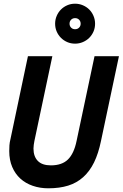

<svg xmlns="http://www.w3.org/2000/svg" viewBox="-20 -1004 663 1038"><path d="M623 -700 526 -242Q512 -174 488.5 -126Q465 -78 430 -46.5Q395 -15 348.5 -0.5Q302 14 241 14Q196 14 157 0.5Q118 -13 90 -38.5Q62 -64 46 -101.5Q30 -139 30 -187Q30 -203 31 -218.5Q32 -234 37 -254L131 -700H263L166 -242Q164 -231 162.5 -221Q161 -211 161 -201Q161 -158 184.5 -134Q208 -110 255 -110Q315 -110 347.5 -142Q380 -174 394 -242L491 -700ZM278 -876Q278 -898 286.5 -918Q295 -938 309.5 -952.5Q324 -967 343.5 -975.5Q363 -984 386 -984Q408 -984 428 -975.5Q448 -967 462.5 -952.5Q477 -938 485.5 -918Q494 -898 494 -876Q494 -853 485.5 -833.5Q477 -814 462.5 -799.5Q448 -785 428 -776.5Q408 -768 386 -768Q363 -768 343.5 -776.5Q324 -785 309.5 -799.5Q295 -814 286.5 -833.5Q278 -853 278 -876ZM356 -876Q356 -863 364.5 -854.5Q373 -846 386 -846Q399 -846 407.5 -854.5Q416 -863 416 -876Q416 -889 407.5 -897.5Q399 -906 386 -906Q373 -906 364.5 -897.5Q356 -889 356 -876Z"/></svg>

Font: Space Mono
Style: Bold Italic
Weight: 700
Italic angle: -12°
Monospace: yes
Designer: Colophon Foundry / Benjamin Critton
Foundry: Colophon Foundry
Version: Version 1.000;PS 1.000;hotconv 1.0.81;makeotf.lib2.5.63406